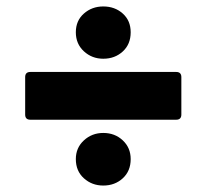

<svg xmlns="http://www.w3.org/2000/svg" viewBox="-20 -623 640 595"><path d="M300 -441Q265 -441 240 -464Q215 -487 215 -523Q215 -559 240 -581Q265 -603 300 -603Q336 -603 360.5 -581Q385 -559 385 -523Q385 -486 360.5 -463.5Q336 -441 300 -441ZM74 -252Q58 -252 58 -268V-384Q58 -400 74 -400H526Q542 -400 542 -384V-268Q542 -252 526 -252ZM300 -48Q265 -48 240 -70.5Q215 -93 215 -130Q215 -165 240 -188Q265 -211 300 -211Q336 -211 360.5 -188Q385 -165 385 -130Q385 -93 360.5 -70.5Q336 -48 300 -48Z"/></svg>

Font: LINE Seed Sans ExtraBold
Style: Regular
Weight: 800
Designer: LINE VX Design & Dalton Maag Ltd & Sandoll Inc
Foundry: Dalton Maag Ltd
Version: Version 1.003